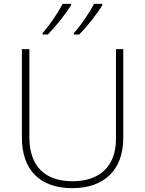

<svg xmlns="http://www.w3.org/2000/svg" viewBox="-20 -970 756 1000"><path d="M513 -943V-950H470C447 -905 400 -836 365 -798V-790H392C435 -833 486 -898 513 -943ZM350 -943V-950H306C284 -905 236 -836 202 -798V-790H229C271 -833 323 -898 350 -943ZM622 -252V-714H584V-246C584 -103 498 -26 358 -26C214 -26 133 -104 133 -255V-714H94V-254C94 -84 189 10 356 10C518 10 622 -80 622 -252Z"/></svg>

Font: Noto Sans Sinhala ExtraLight
Style: Regular
Weight: 200
Designer: Jelle Bosma - Monotype Design Team
Foundry: Monotype Imaging Inc.
Version: Version 2.006